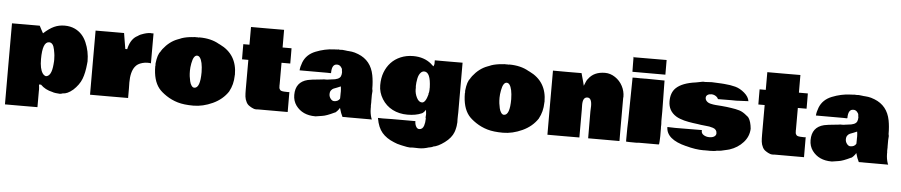

<svg xmlns="http://www.w3.org/2000/svg" viewBox="-50 -1146 8191 1745"><g transform="rotate(5 4045.5 -274.0)"><path d="M16.6 -584 142.6 -584.5H270Q279.3 -565.4 286.6 -552.2L305.2 -518.1Q356.9 -565.4 400.6 -585.2Q444.3 -605 496.1 -605Q547.9 -605 588.9 -585.9Q661.1 -552.2 696 -471.7Q731 -391.1 731 -299.8Q731 -288.1 729 -278.3Q721.2 -193.4 699.5 -137.5Q677.7 -81.5 623 -31.2V-31.7Q574.2 10.3 530.3 10.3Q517.6 16.1 504.6 16.1Q491.7 16.1 468.5 12.9Q445.3 9.8 438 5.9Q370.1 -8.8 328.1 -51.8L309.6 -51.3Q314 -23.4 314 -3.4L313.5 5.4V154.8L165 155.3H17.1L16.6 -214.4ZM425.3 -245.6 427.7 -276.4Q427.2 -276.9 427.2 -278.3Q427.2 -279.8 427.7 -280.8V-289.1Q427.7 -313 425.8 -328.6L422.9 -349.1Q421.9 -354 417.5 -378.9Q405.8 -441.9 368.2 -441.9Q307.6 -441.9 307.6 -282.7Q307.6 -195.3 334.5 -155.3Q347.2 -136.7 365.7 -132.3Q416.5 -136.7 425.3 -245.6Z M779.3 -584.5 909.2 -585H1039.1L1049.8 -519.5Q1061 -450.7 1063 -441.4H1080.1Q1098.1 -524.9 1149.4 -560.1L1168.9 -571.3Q1170.4 -574.2 1186.5 -582L1184.6 -581.5L1195.8 -585.9Q1243.7 -605 1278.3 -605.5Q1285.6 -605.5 1288.1 -604.5H1306.2V-332Q1295.9 -334.5 1273.9 -334.5Q1252 -334.5 1228.8 -328.1Q1205.6 -321.8 1189.7 -311.8Q1173.8 -301.8 1162.1 -286.1Q1126 -237.8 1126 -141.1L1127 -89.8V0L953.1 0.5H779.8L779.3 -291Z M2075.7 -295.4Q2074.7 -290.5 2074.7 -289.6V-285.6Q2073.2 -205.1 2037.6 -140.6H2038.1Q1988.3 -64.5 1899.2 -23.4Q1810.1 17.6 1723.6 17.6Q1637.2 17.6 1580.3 0.7Q1523.4 -16.1 1475.1 -48.3Q1426.8 -80.6 1403.3 -110.4Q1347.7 -180.7 1347.7 -309.1Q1347.7 -313.5 1349.1 -316.4V-324.2Q1347.7 -326.2 1347.7 -328.1L1348.6 -333.5H1348.1Q1357.4 -418.9 1384.3 -445.8Q1384.3 -451.2 1391.1 -458V-457.5L1398.4 -469.2Q1456.1 -543 1530.3 -570.3L1547.4 -576.7Q1579.6 -592.3 1637.7 -600.1L1653.3 -601.6Q1656.7 -602.1 1667.2 -602.5Q1677.7 -603 1682.1 -604.5L1703.1 -604Q1704.6 -604.5 1706.5 -604.5Q1708.5 -604.5 1710.9 -604L1710.4 -604.5Q1713.4 -603 1719.2 -603Q1721.2 -605 1726.1 -605Q1832 -605 1906.2 -561.5L1916 -557.1Q2075.7 -480.5 2075.7 -295.4ZM1772 -292.5Q1770 -389.6 1744.1 -423.8Q1733.4 -438 1718 -438Q1702.6 -438 1690.9 -420.2Q1679.2 -402.3 1672.1 -364.3Q1665 -326.2 1665 -296.6Q1665 -267.1 1667.7 -245.8Q1670.4 -224.6 1675.8 -200.9Q1681.2 -177.2 1692.4 -161.4Q1703.6 -145.5 1717.8 -145.5Q1772 -145.5 1772 -292.5Z M2488.3 -243.2 2487.8 -235.8Q2487.8 -218.8 2489 -210.7Q2490.2 -202.6 2499 -191.7Q2507.8 -180.7 2556.2 -180.7L2569.3 -180.2Q2576.7 -180.2 2582.5 -181.6L2583 0.5H2315.9L2299.3 1.5H2293.9Q2275.9 1.5 2254.4 -10.3Q2232.9 -22 2222.4 -31Q2211.9 -40 2204.6 -54.2Q2190.9 -80.6 2188.2 -106.2Q2185.5 -131.8 2185.5 -169.9V-440.4H2127.9L2127.4 -508.8V-578.6H2183.6V-740.2H2334.5L2485.4 -740.7L2485.8 -579.6H2567.4L2567.9 -509.8V-440.4H2488.3Z M2887.2 -324.2 2892.1 -323.7H2903.8Q2920.4 -323.7 2929.7 -326.2L2956.1 -329.6Q3023.4 -334.5 3037.1 -365.7Q3043.9 -381.3 3043.9 -405.3Q3041 -410.2 3041 -423.8Q3041 -437.5 3027.1 -452.6Q3013.2 -467.8 2994.1 -467.8H2991.7Q2944.8 -467.8 2944.8 -388.2Q2942.4 -384.3 2936.8 -385.3Q2931.2 -386.2 2909.7 -386.2H2657.7Q2660.2 -419.9 2675.3 -459Q2704.1 -534.2 2786.9 -567.1Q2869.6 -600.1 2951.2 -603L2980.5 -604.5L2996.1 -606Q2999 -606 3002 -604.5H3008.3L3030.3 -605.5Q3037.1 -605.5 3061 -602.1L3075.2 -600.1Q3078.6 -599.6 3085.9 -599.6Q3093.3 -599.6 3116.7 -596.4Q3140.1 -593.3 3175.3 -579.6Q3294.4 -532.7 3319.8 -399.9Q3330.6 -343.8 3330.6 -275.4Q3334 -264.2 3334 -254.9L3331.5 -221.2V-164.6Q3332 -163.6 3332 -156.2L3331.1 -123V-118.7Q3332.5 -116.2 3332.5 -111.8L3332 -107.4V-97.2Q3332 -50.8 3346.2 -9.3L3351.1 1.5H3130.4L3112.8 1Q3093.3 1 3083 1.5Q3067.4 -27.8 3053.2 -78.6Q3046.9 -65.4 3031.5 -48.6Q3016.1 -31.7 3008.8 -31.7Q2936.5 3.4 2898.9 8.3Q2843.3 17.6 2839.1 17.6Q2835 17.6 2835 17.6Q2718.3 17.6 2658.7 -63.5Q2628.9 -105 2628.9 -159.7Q2628.9 -278.3 2739.3 -305.2Q2767.6 -312 2848.6 -319.3L2864.7 -320.8ZM3047.4 -210.9 3047.9 -226.6Q3047.9 -251 3043.9 -273.4Q3033.2 -267.6 3012.7 -260.3Q2992.2 -252.9 2980 -247.8Q2967.8 -242.7 2957.8 -229.7Q2947.8 -216.8 2947.8 -194.3Q2947.8 -171.9 2962.2 -153.3Q2976.6 -134.8 2993.7 -134.8Q3030.3 -134.8 3045.9 -161.1L3046.9 -166L3047.4 -196.3Z M3835.9 -61.5 3837.9 -89.8Q3837.9 -97.2 3833.5 -129.4Q3827.1 -118.2 3816.2 -106.9Q3805.2 -95.7 3797.9 -93.8Q3744.6 -70.3 3668.7 -70.3Q3592.8 -70.3 3532.5 -101.3Q3472.2 -132.3 3435.8 -190.9Q3399.4 -249.5 3399.4 -315.9Q3399.4 -382.3 3419.2 -433.8Q3439 -485.4 3474.4 -523.4Q3509.8 -561.5 3562 -583.5Q3614.3 -605.5 3676.3 -605.5Q3775.4 -605.5 3841.8 -550.3Q3854 -537.1 3867.2 -528.3L3874 -549.8V-584H4000.5L4127.4 -584.5L4127.9 -128.9Q4127.9 -120.6 4127 -103V-101.1Q4126.5 -91.8 4126.5 -71.8V-66.4L4127.4 -40.5L4124.5 -13.2Q4124.5 -10.7 4124.8 -10.3Q4125 -9.8 4120.6 11.7Q4116.2 33.2 4109.9 49.8Q4089.8 103.5 4030.3 147.7Q3970.7 191.9 3926.8 198.2Q3921.9 203.1 3907.7 205.8Q3893.6 208.5 3890.6 209.5V209Q3843.3 224.6 3800 224.6Q3756.8 224.6 3755.4 223.6H3740.7Q3736.3 225.1 3717.5 225.1Q3698.7 225.1 3648.9 213.9L3633.3 210.4Q3597.7 203.1 3568.4 189.5Q3499 161.6 3459.5 115.2Q3419.9 68.8 3405.8 -13.2L3404.8 -17.6Q3420.4 -16.6 3450.7 -16.6L3530.8 -18.1H3747.1L3746.6 -16.1Q3746.6 9.3 3757.6 30Q3768.6 50.8 3786.6 50.8Q3818.4 50.8 3829.6 14.6Q3838.4 -13.7 3838.4 -45.4V-55.2Q3836.9 -55.2 3836.9 -53.2Q3835.9 -54.7 3835.9 -61.5ZM3849.6 -327.1 3850.1 -333Q3845.7 -474.6 3787.6 -474.6Q3771 -474.6 3758.3 -462.4Q3737.8 -442.9 3730.2 -403.8Q3722.7 -364.7 3722.7 -335.9L3724.1 -318.8V-314.5L3723.6 -311V-308.1Q3723.6 -268.1 3742.7 -230.2Q3761.7 -192.4 3791 -192.4Q3823.2 -192.4 3844.7 -272.5H3842.3Q3849.6 -291.5 3849.6 -311.5Z M4900.4 -295.4Q4899.4 -290.5 4899.4 -289.6V-285.6Q4897.9 -205.1 4862.3 -140.6H4862.8Q4813 -64.5 4723.9 -23.4Q4634.8 17.6 4548.3 17.6Q4461.9 17.6 4405 0.7Q4348.1 -16.1 4299.8 -48.3Q4251.5 -80.6 4228 -110.4Q4172.4 -180.7 4172.4 -309.1Q4172.4 -313.5 4173.8 -316.4V-324.2Q4172.4 -326.2 4172.4 -328.1L4173.3 -333.5H4172.9Q4182.1 -418.9 4209 -445.8Q4209 -451.2 4215.8 -458V-457.5L4223.1 -469.2Q4280.8 -543 4355 -570.3L4372.1 -576.7Q4404.3 -592.3 4462.4 -600.1L4478 -601.6Q4481.4 -602.1 4491.9 -602.5Q4502.4 -603 4506.8 -604.5L4527.8 -604Q4529.3 -604.5 4531.2 -604.5Q4533.2 -604.5 4535.6 -604L4535.2 -604.5Q4538.1 -603 4543.9 -603Q4545.9 -605 4550.8 -605Q4656.7 -605 4731 -561.5L4740.7 -557.1Q4900.4 -480.5 4900.4 -295.4ZM4596.7 -292.5Q4594.7 -389.6 4568.8 -423.8Q4558.1 -438 4542.7 -438Q4527.3 -438 4515.6 -420.2Q4503.9 -402.3 4496.8 -364.3Q4489.7 -326.2 4489.7 -296.6Q4489.7 -267.1 4492.4 -245.8Q4495.1 -224.6 4500.5 -200.9Q4505.9 -177.2 4517.1 -161.4Q4528.3 -145.5 4542.5 -145.5Q4596.7 -145.5 4596.7 -292.5Z M5082 -584 5212.9 -584.5Q5215.3 -574.2 5221.7 -552.2Q5228 -530.3 5233.9 -508.3L5243.2 -471.7Q5262.7 -521 5267.1 -526.4L5274.9 -536.1Q5324.2 -605.5 5426.3 -605.5Q5474.6 -605.5 5518.3 -576.4Q5562 -547.4 5586.4 -500.7Q5610.8 -454.1 5610.8 -402.3Q5610.8 -396.5 5609.4 -393.1V-92.8L5609.9 0.5H5324.2L5323.2 -243.7L5325.2 -293.5Q5325.2 -368.2 5285.6 -368.2Q5243.2 -368.2 5243.2 -297.4Q5243.2 -281.7 5243.7 -275.9V-268.6L5244.1 -260.3V0L5098.6 0.5H4952.6L4952.1 -292.5V-584.5Z M5972.7 -770.5 5973.1 -636.7H5672.4Q5672.4 -683.6 5671.4 -703.6L5670.9 -769.5ZM5666 -769.5 5670.9 -774.4V-769.5ZM5974.6 -154.8 5975.1 -150.4 5975.6 -77.1Q5975.6 -57.1 5973.6 -29.3Q5971.7 -1.5 5970.2 -0.5L5961.4 0.5H5783.7L5763.2 2.4Q5687 2.4 5670.4 0.5V-2.9L5669.9 -12.2V-34.2Q5669.9 -130.4 5672.9 -193.8L5678.2 -569.8V-584.5L5716.3 -585L5724.6 -584.5H5738.8L5751 -584L5757.3 -584.5H5792.5L5799.8 -585L5966.3 -583Q5968.3 -583.5 5969.2 -583.5Q5970.2 -583.5 5970.2 -580.6L5970.7 -534.2Q5971.2 -487.8 5972.7 -409.9Q5974.1 -332 5974.1 -299.8L5973.6 -238.8V-212.9L5975.1 -187V-171.9Q5975.1 -171.4 5974.6 -169.9Z M6635.3 -457.5 6590.8 -458Q6551.3 -458 6468.3 -457Q6462.4 -473.1 6444.6 -484.4Q6426.8 -495.6 6405.3 -495.6Q6383.8 -495.6 6370.1 -486.1Q6356.4 -476.6 6356.4 -459.5Q6356.4 -442.4 6369.4 -428.7Q6382.3 -415 6405.8 -409.4Q6429.2 -403.8 6452.4 -401.9Q6475.6 -399.9 6506.6 -397.9Q6537.6 -396 6553.5 -393.3Q6569.3 -390.6 6593.8 -387.7Q6637.2 -381.8 6670.7 -371.8Q6704.1 -361.8 6740.7 -330.1Q6748 -326.7 6760.3 -312Q6782.2 -278.3 6788.1 -214.4Q6785.6 -144 6736.8 -89.6Q6688 -35.2 6613.3 -10.7Q6607.4 -7.8 6598.6 -6.8L6582 -2.9Q6534.7 10.7 6500 10.7Q6479 17.6 6432.6 17.6L6420.4 17.1H6384.8L6379.4 17.6Q6303.7 17.6 6217.3 -6.8V-6.3Q6033.2 -51.8 6032.7 -164.6Q6058.6 -162.6 6104.5 -162.6Q6150.4 -162.6 6228.8 -163.3Q6307.1 -164.1 6347.7 -164.1Q6347.2 -161.1 6347.2 -154.3Q6347.2 -132.8 6369.1 -119.1Q6391.1 -105.5 6419.9 -105.5Q6448.7 -105.5 6465.3 -116.7Q6481.9 -127.9 6481.9 -145.8Q6481.9 -163.6 6472.7 -175.5Q6463.4 -187.5 6445.3 -193.4Q6427.2 -199.2 6411.9 -201.9Q6396.5 -204.6 6372.1 -206.5Q6347.7 -208.5 6335.9 -210.4Q6324.2 -212.4 6301.3 -215.6Q6278.3 -218.8 6261 -220.9Q6243.7 -223.1 6220.5 -227.5Q6197.3 -231.9 6179.4 -236.6Q6161.6 -241.2 6141.1 -249Q6120.6 -256.8 6105.5 -266.1Q6031.7 -312 6031.7 -399.9Q6031.7 -478.5 6076.2 -521.5Q6131.8 -574.7 6256.8 -590.8Q6269.5 -592.8 6293 -597.9Q6316.4 -603 6325.2 -603Q6334 -603 6336.9 -602.1L6398.9 -605.5L6484.9 -601.6Q6489.7 -601.1 6513.2 -599.6Q6571.3 -595.2 6615.5 -583.3Q6659.7 -571.3 6700 -536.6Q6740.2 -502 6746.1 -461.4L6742.7 -462.4Z M7198.7 -243.2 7198.2 -235.8Q7198.2 -218.8 7199.5 -210.7Q7200.7 -202.6 7209.5 -191.7Q7218.3 -180.7 7266.6 -180.7L7279.8 -180.2Q7287.1 -180.2 7293 -181.6L7293.5 0.5H7026.4L7009.8 1.5H7004.4Q6986.3 1.5 6964.8 -10.3Q6943.4 -22 6932.9 -31Q6922.4 -40 6915 -54.2Q6901.4 -80.6 6898.7 -106.2Q6896 -131.8 6896 -169.9V-440.4H6838.4L6837.9 -508.8V-578.6H6894V-740.2H7044.9L7195.8 -740.7L7196.3 -579.6H7277.8L7278.3 -509.8V-440.4H7198.7Z M7597.7 -324.2 7602.5 -323.7H7614.3Q7630.9 -323.7 7640.1 -326.2L7666.5 -329.6Q7733.9 -334.5 7747.6 -365.7Q7754.4 -381.3 7754.4 -405.3Q7751.5 -410.2 7751.5 -423.8Q7751.5 -437.5 7737.5 -452.6Q7723.6 -467.8 7704.6 -467.8H7702.1Q7655.3 -467.8 7655.3 -388.2Q7652.8 -384.3 7647.2 -385.3Q7641.6 -386.2 7620.1 -386.2H7368.2Q7370.6 -419.9 7385.7 -459Q7414.6 -534.2 7497.3 -567.1Q7580.1 -600.1 7661.6 -603L7690.9 -604.5L7706.5 -606Q7709.5 -606 7712.4 -604.5H7718.8L7740.7 -605.5Q7747.6 -605.5 7771.5 -602.1L7785.6 -600.1Q7789.1 -599.6 7796.4 -599.6Q7803.7 -599.6 7827.1 -596.4Q7850.6 -593.3 7885.7 -579.6Q8004.9 -532.7 8030.3 -399.9Q8041 -343.8 8041 -275.4Q8044.4 -264.2 8044.4 -254.9L8042 -221.2V-164.6Q8042.5 -163.6 8042.5 -156.2L8041.5 -123V-118.7Q8043 -116.2 8043 -111.8L8042.5 -107.4V-97.2Q8042.5 -50.8 8056.6 -9.3L8061.5 1.5H7840.8L7823.2 1Q7803.7 1 7793.5 1.5Q7777.8 -27.8 7763.7 -78.6Q7757.3 -65.4 7741.9 -48.6Q7726.6 -31.7 7719.2 -31.7Q7647 3.4 7609.4 8.3Q7553.7 17.6 7549.6 17.6Q7545.4 17.6 7545.4 17.6Q7428.7 17.6 7369.1 -63.5Q7339.4 -105 7339.4 -159.7Q7339.4 -278.3 7449.7 -305.2Q7478 -312 7559.1 -319.3L7575.2 -320.8ZM7757.8 -210.9 7758.3 -226.6Q7758.3 -251 7754.4 -273.4Q7743.7 -267.6 7723.1 -260.3Q7702.6 -252.9 7690.4 -247.8Q7678.2 -242.7 7668.2 -229.7Q7658.2 -216.8 7658.2 -194.3Q7658.2 -171.9 7672.6 -153.3Q7687 -134.8 7704.1 -134.8Q7740.7 -134.8 7756.3 -161.1L7757.3 -166L7757.8 -196.3Z"/></g></svg>

Font: Bowlby One
Style: Regular
Weight: 400
Designer: vernon adams
Foundry: vernon adams
Version: Version 1.001